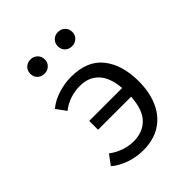

<svg xmlns="http://www.w3.org/2000/svg" viewBox="-216 -905 1048 1048"><g transform="rotate(-45 307.5 -381.5)"><path d="M285.1 -551.3Q409.2 -551.3 469.5 -475.4Q529.7 -399.5 529.7 -273.3Q529.7 -188.7 501.3 -124.4Q472.8 -60 417.2 -24.1Q361.5 11.8 280 11.8Q229.7 11.8 180.5 -4.6Q131.3 -21 93.8 -52.3L135.9 -109.2Q202.1 -60 279.5 -60Q348.2 -60 391.3 -103.3Q434.4 -146.7 440.5 -242.6H185.1V-310.8H439.5Q431.8 -398.5 391.3 -440.3Q350.8 -482.1 284.6 -482.1Q246.2 -482.1 209.7 -470.5Q173.3 -459 140 -433.3L99 -489.7Q135.4 -520 185.4 -535.6Q235.4 -551.3 285.1 -551.3ZM195.9 -665.1Q171.3 -665.1 155.4 -680.5Q139.5 -695.9 139.5 -719.5Q139.5 -743.6 155.4 -759.2Q171.3 -774.9 195.9 -774.9Q219 -774.9 235.1 -759.2Q251.3 -743.6 251.3 -719.5Q251.3 -695.9 235.1 -680.5Q219 -665.1 195.9 -665.1ZM407.2 -665.1Q383.6 -665.1 367.7 -680.5Q351.8 -695.9 351.8 -719.5Q351.8 -743.6 367.7 -759.2Q383.6 -774.9 407.2 -774.9Q431.3 -774.9 447.4 -759.2Q463.6 -743.6 463.6 -719.5Q463.6 -695.9 447.4 -680.5Q431.3 -665.1 407.2 -665.1Z"/></g></svg>

Font: FiraCode Nerd Font
Style: Regular
Weight: 400
Designer: Carrois Corporate, Edenspiekermann AG, Nikita Prokopov
Foundry: Carrois Corporate, Edenspiekermann AG, Nikita Prokopov
Version: Version 6.002;Nerd Fonts 3.4.0